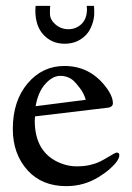

<svg xmlns="http://www.w3.org/2000/svg" viewBox="-20 -625 453 658"><path d="M101.1 -590.1 102.1 -605H152.1Q150.9 -596.9 151.2 -577Q151.6 -557.1 170.4 -541Q189.2 -524.9 214.8 -524.9Q240.5 -524.9 259.3 -542.7Q278.1 -560.5 278.1 -595L277.1 -605H302Q303 -597.9 303 -579.2Q303 -560.5 294.9 -538.8Q286.9 -517.1 272.9 -503.4Q244.4 -475.1 201.4 -475.1Q158.4 -475.1 129.8 -505Q101.1 -534.9 101.1 -590.1ZM100.1 -226.1 99.1 -211.9Q99.1 -100.3 188.5 -65.4Q215.3 -54.9 242.2 -54.9Q269 -54.9 289.3 -59.8Q309.6 -64.7 323.4 -71.7Q337.2 -78.6 348.1 -85.4Q375.2 -102.1 379.9 -102.1Q388.9 -102.1 388.9 -93Q388.9 -84 380.6 -72Q372.3 -60.1 355.7 -45.5Q339.1 -31 317.9 -18.1Q267.6 12.9 207 12.9Q124.8 12.9 75.7 -40Q23.9 -96.4 23.9 -183.1Q23.9 -279.5 75.2 -339.8Q125.5 -398.9 200.9 -398.9Q285.4 -398.9 339.6 -331.1Q366.9 -296.9 366.9 -271Q366.9 -263.9 361.2 -260Q355.5 -256.1 351.1 -256.1ZM102.1 -261 273.9 -283Q267.6 -305.2 253.4 -323.6Q239.3 -342 231.4 -348.9Q212.6 -365 186.3 -365Q159.9 -365 135 -337Q110.1 -309.1 102.1 -261Z"/></svg>

Font: Linden Hill
Style: Regular
Weight: 400
Version: Version 1.202